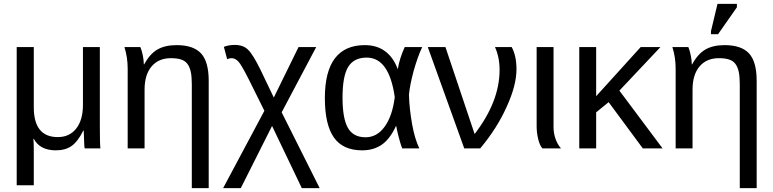

<svg xmlns="http://www.w3.org/2000/svg" viewBox="-20 -773 4026 1000"><path d="M421 0Q419 -6 418 -40Q417 -57 417 -70Q417 -83 416 -93H414Q385 -35 352.5 -12.5Q320 10 271 10Q188 10 156 -50H154Q155 -39 155.5 -24.5Q156 -10 156 10V192H67V-528H156V-214Q156 -59 281 -59Q342 -59 377 -103.5Q412 -148 412 -227V-528H500V-114Q500 -21 503 0Z M979 207V-335Q979 -374 973.5 -399.5Q968 -425 955.5 -441Q943 -457 922 -463.5Q901 -470 870 -470Q806 -470 769.5 -427Q733 -384 733 -306V0H645V-416Q645 -474 628 -528H711Q719 -509 724 -483.5Q729 -458 729 -438H731Q761 -493 800.5 -515.5Q840 -538 900 -538Q987 -538 1027 -495Q1067 -452 1067 -352V207Z M1397 -117 1234 207H1142L1357 -196L1274 -363Q1237 -436 1222 -452Q1205 -470 1187 -470Q1175 -470 1163 -465L1146 -529Q1170 -539 1204 -539Q1247 -539 1272 -514Q1298 -489 1337 -409L1406 -265L1535 -528H1627L1447 -188L1645 207H1552Z M2042 -116Q2011 -49 1968.5 -19.5Q1926 10 1866 10Q1766 10 1719 -57Q1672 -124 1672 -262Q1672 -401 1724.5 -469.5Q1777 -538 1880 -538Q1943 -538 1986 -506Q2029 -474 2051 -414H2052Q2062 -472 2088 -528H2179Q2155 -477 2134 -402Q2114 -327 2110 -279Q2111 -240 2115.5 -201Q2120 -162 2126.5 -125.5Q2133 -89 2142.5 -57Q2152 -25 2164 0H2075Q2069 -15 2064 -32Q2059 -49 2055 -65Q2051 -81 2048 -94.5Q2045 -108 2044 -116ZM1764 -265Q1764 -156 1792 -107Q1820 -58 1884 -58Q1944 -58 1984 -114Q2024 -170 2036 -267Q2007 -473 1890 -473Q1823 -473 1793.5 -424.5Q1764 -376 1764 -265Z M2670 -413Q2670 -328 2619 -217Q2569 -105 2481 0H2398L2208 -528H2300L2452 -75Q2582 -244 2582 -409Q2582 -475 2558 -528H2645Q2670 -482 2670 -413Z M2805 0Q2791 -16 2783 -49Q2775 -82 2775 -115V-528H2863V-111Q2863 -79 2873.5 -49.5Q2884 -20 2902 0Z M3328 0 3150 -241 3085 -188V0H2997V-528H3085V-272L3317 -528H3420L3206 -301L3431 0Z M3833 207V-335Q3833 -374 3827.5 -399.5Q3822 -425 3809.5 -441Q3797 -457 3776 -463.5Q3755 -470 3724 -470Q3660 -470 3623.5 -427Q3587 -384 3587 -306V0H3499V-416Q3499 -474 3482 -528H3565Q3573 -509 3578 -483.5Q3583 -458 3583 -438H3585Q3615 -493 3654.5 -515.5Q3694 -538 3754 -538Q3841 -538 3881 -495Q3921 -452 3921 -352V207ZM3683 -595V-611L3717 -753H3818V-735L3720 -595Z"/></svg>

Font: Libra Sans
Style: Regular
Weight: 400
Foundry: Context Ltd
Version: Version 1.000; ttfautohint (v1.3)